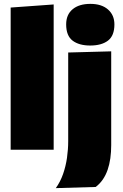

<svg xmlns="http://www.w3.org/2000/svg" viewBox="-20 -773 634 991"><path d="M35 0Q35 -52 35 -101Q35 -150 35 -213V-493Q35 -552.5 35 -612.2Q35 -672 35 -734L257 -750Q257 -692.5 257 -628.8Q257 -565 257 -493V-213Q257 -150 257 -101Q257 -52 257 0ZM268 198Q291.5 165.5 305.5 125.2Q319.5 85 325.8 41.5Q332 -2 332 -45V-213V-263Q332 -318 332 -358.8Q332 -399.5 332 -433.5Q332 -467.5 332 -502L554 -508Q554 -473 554 -438Q554 -403 554 -361.2Q554 -319.5 554 -263Q554 -222 554 -183.5Q554 -145 554 -106Q554 -67 554 -24Q554 12 549.5 44Q545 76 535.5 103.5Q526 131 510.8 153.2Q495.5 175.5 474 192ZM445.5 -538Q388 -538 354.8 -563.2Q321.5 -588.5 321.5 -647Q321.5 -697.5 354.8 -725.2Q388 -753 446.5 -753Q504.5 -753 537.5 -724Q570.5 -695 570.5 -647Q570.5 -588.5 537.2 -563.2Q504 -538 445.5 -538Z"/></svg>

Font: Commissioner Thin Black
Style: Regular
Weight: 900
Version: Version 1.000